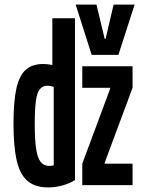

<svg xmlns="http://www.w3.org/2000/svg" viewBox="-20 -810 640 840"><path d="M190 10Q135 10 101.5 -17.5Q68 -45 53.5 -106.5Q39 -168 39 -270Q39 -365 51.5 -422Q64 -479 92.5 -504.5Q121 -530 168 -530Q196 -530 223.5 -521.5Q251 -513 274 -495L254 -404Q234 -421 218.5 -428Q203 -435 187 -435Q167 -435 154.5 -420Q142 -405 137 -368.5Q132 -332 132 -268Q132 -199 138 -159Q144 -119 158 -101.5Q172 -84 197 -84Q221 -84 239 -101L215 -58V-469H209V-730H308V-22Q286 -8 254.5 1Q223 10 190 10ZM340 0V-94L462 -422V-426H340V-520H560V-426L438 -98V-94H560V0ZM381 -570 311 -790H402L438 -640H442L477 -790H569L498 -570Z"/></svg>

Font: M PLUS Code Latin Expanded Medium
Style: Regular
Weight: 500
Width: 7
Designer: Coji Morishita
Foundry: UNDERFOREST DESIGN
Version: Version 1.002; ttfautohint (v1.8.3)